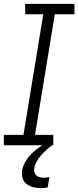

<svg xmlns="http://www.w3.org/2000/svg" viewBox="-21 -755 407 998"><path d="M-1 0V-54H101L204 -681H110V-735H366V-681H264L161 -54H256V0ZM192 223Q171 223 151.5 218Q132 213 117 201.5Q102 190 96.5 171Q91 152 94 131Q99 103 115.5 78Q132 53 154.5 33Q177 13 202.5 -2Q228 -17 254 -28L250 0Q234 11 219.5 24.5Q205 38 192 53Q179 68 169.5 85Q160 102 157 120Q155 131 158 141Q161 151 168.5 157.5Q176 164 186 166.5Q196 169 207 169Q214 169 221.5 167.5Q229 166 236 165L227 219Q218 221 209.5 222Q201 223 192 223Z"/></svg>

Font: Iosevka QP Light
Style: Italic
Weight: 300
Italic angle: -9°
Designer: Belleve Invis
Foundry: Belleve Invis
Version: Version 20.0.0; ttfautohint (v1.8.4)